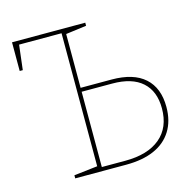

<svg xmlns="http://www.w3.org/2000/svg" viewBox="-102 -796 906 899"><g transform="rotate(-15 351.0 -346.0)"><path d="M154 0V-15L275 -29L268 -21V-680L275 -673H55L63 -680L48 -553H33V-692H388V-677L281 -663L288 -670V-396L281 -403H438Q544 -403 598.5 -354Q653 -305 653 -213Q653 -145 623 -97Q593 -49 537 -24.5Q481 0 401 0ZM288 -12 281 -19H402Q511 -19 571 -69Q631 -119 631 -212Q631 -295 581.5 -339.5Q532 -384 436 -384H281L288 -391Z"/></g></svg>

Font: Bitter Thin
Style: Regular
Weight: 100
Designer: Sol Matas, and Bitter project Authors
Foundry: Sol Matas
Version: Version 2.002